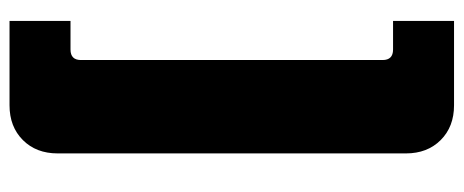

<svg xmlns="http://www.w3.org/2000/svg" viewBox="-305 -503 973 403"><g transform="rotate(90 181.5 -301.5)"><path d="M201 -768Q246 -768 274 -740Q302 -712 302 -667V64Q302 109 274 137Q246 165 201 165H24V37H84Q106 37 106 15V-618Q106 -640 84 -640H24V-768Z"/></g></svg>

Font: Exo 2 Black
Style: Regular
Weight: 900
Designer: Natanael Gama
Foundry: Natanael Gama
Version: Version 2.010